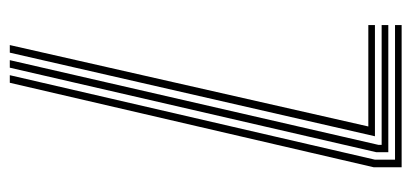

<svg xmlns="http://www.w3.org/2000/svg" viewBox="-244 -596 840 392"><g transform="rotate(90 176.0 -400.0)"><path d="M133.5 0 306 -745.5V-786.5H31.2V-800H321.5V-743L149 0ZM102.8 0 275.8 -752.8V-759.2H31.2V-772.8H290.8V-748.5L118.2 0ZM72 0 238.2 -732H31.2V-745.5H258.2L87.5 0Z"/></g></svg>

Font: Big Shoulders Inline Display Medium
Style: Regular
Weight: 500
Designer: Patric King
Foundry: XO Type Co
Version: Version 1.000